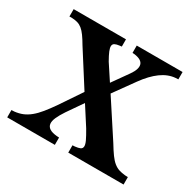

<svg xmlns="http://www.w3.org/2000/svg" viewBox="-115 -589 719 709"><g transform="rotate(30 244.0 -234.5)"><path d="M195.8 -224.1 103.5 -369.1Q91.8 -389.2 82.3 -402.3Q72.8 -415.5 63.5 -423.1Q54.2 -430.7 43.7 -433.8Q33.2 -437 20 -437.5H8.3V-468.8H231.4V-438L222.7 -437Q210 -435.5 203.1 -431.9Q196.3 -428.2 195.6 -420.4Q194.8 -412.6 200.2 -399.4Q205.6 -386.2 217.3 -365.7L260.3 -300.3L308.1 -367.7Q328.6 -396.5 323.5 -414.6Q318.4 -432.6 286.1 -437L277.3 -437.5V-468.8H472.7V-437.5L461.9 -437Q430.2 -434.6 401.1 -413.3Q372.1 -392.1 344.7 -354L282.2 -267.1L382.3 -113.8Q397 -89.4 408.2 -74Q419.4 -58.6 430.4 -49.8Q441.4 -41 452.9 -37.4Q464.4 -33.7 479.5 -32.2L491.7 -31.7V0H255.9V-31.2L265.6 -31.7Q279.8 -33.2 287.4 -36.6Q294.9 -40 295.7 -48.6Q296.4 -57.1 289.6 -71.8Q282.7 -86.4 268.6 -110.4L217.8 -189.5L171.9 -123Q158.2 -102.5 151.1 -86.4Q144 -70.3 145.5 -58.8Q147 -47.4 157.5 -40.5Q168 -33.7 189 -31.7L198.7 -31.2V0H-4.4V-31.2L7.3 -31.7Q25.9 -33.7 41.5 -40Q57.1 -46.4 72 -58.6Q86.9 -70.8 101.8 -89.1Q116.7 -107.4 134.3 -132.8Z"/></g></svg>

Font: VarendraSemibold
Style: Regular
Weight: 600
Designer: Jacob Thomas
Foundry: Bangla Type Foundry
Version: Version 1.008